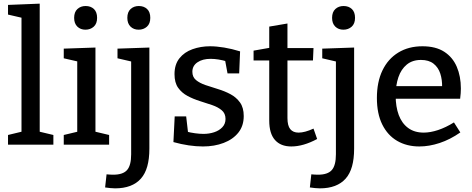

<svg xmlns="http://www.w3.org/2000/svg" viewBox="-20 -794 2593 1054"><path d="M198 -61 189 -73 273 -53V0H24V-53L107 -73L98 -61V-704L106 -695L24 -714V-767L198 -774Z M504 -61 495 -73 579 -53V0H330V-53L414 -73L404 -61V-464L413 -455L330 -474V-527L504 -533ZM449 -631Q422 -631 404.5 -648Q387 -665 387 -696Q387 -728 405 -744.5Q423 -761 450 -761Q478 -761 495.5 -744.5Q513 -728 513 -696Q513 -664 494.5 -647.5Q476 -631 449 -631Z M612 240Q599 240 585.5 238.5Q572 237 557 235L565 163Q575 164 584.5 164.5Q594 165 602 165Q655 165 677.5 139.5Q700 114 700 53V-468L711 -454L625 -474V-527L800 -533V22Q800 78 788.5 119Q777 160 753.5 186.5Q730 213 694.5 226.5Q659 240 612 240ZM741 -631Q714 -631 696.5 -648Q679 -665 679 -696Q679 -728 697 -744.5Q715 -761 742 -761Q770 -761 787.5 -744.5Q805 -728 805 -696Q805 -664 786.5 -647.5Q768 -631 741 -631Z M1036 -400Q1036 -371 1056 -354.5Q1076 -338 1108 -327Q1140 -316 1176.5 -305Q1213 -294 1245 -277Q1277 -260 1297.5 -231.5Q1318 -203 1318 -157Q1318 -103 1288.5 -66Q1259 -29 1208 -9.5Q1157 10 1094 10Q1057 10 1016 4Q975 -2 932 -14L939 -155H1002L1013 -60L1003 -72Q1025 -66 1050.5 -62.5Q1076 -59 1097 -59Q1128 -59 1155.5 -68Q1183 -77 1200.5 -95.5Q1218 -114 1218 -141Q1218 -171 1197.5 -188.5Q1177 -206 1145 -217Q1113 -228 1077.5 -239Q1042 -250 1010 -267Q978 -284 958 -312Q938 -340 938 -387Q938 -440 965 -474Q992 -508 1037 -524Q1082 -540 1133 -540Q1168 -540 1210.5 -533Q1253 -526 1298 -512L1293 -391H1229L1214 -472L1228 -456Q1178 -471 1136 -471Q1092 -471 1064 -452Q1036 -433 1036 -400Z M1579 10Q1521 10 1489.5 -25.5Q1458 -61 1458 -132V-476L1472 -462H1372V-516L1474 -534L1458 -515V-648L1558 -665V-515L1546 -530H1701L1698 -462H1546L1558 -476V-146Q1558 -104 1573.5 -85Q1589 -66 1619 -66Q1636 -66 1656.5 -71.5Q1677 -77 1701 -88L1721 -31Q1645 10 1579 10Z M1736 240Q1723 240 1709.5 238.5Q1696 237 1681 235L1689 163Q1699 164 1708.5 164.5Q1718 165 1726 165Q1779 165 1801.5 139.5Q1824 114 1824 53V-468L1835 -454L1749 -474V-527L1924 -533V22Q1924 78 1912.5 119Q1901 160 1877.5 186.5Q1854 213 1818.5 226.5Q1783 240 1736 240ZM1865 -631Q1838 -631 1820.5 -648Q1803 -665 1803 -696Q1803 -728 1821 -744.5Q1839 -761 1866 -761Q1894 -761 1911.5 -744.5Q1929 -728 1929 -696Q1929 -664 1910.5 -647.5Q1892 -631 1865 -631Z M2282 10Q2213 10 2160.5 -20.5Q2108 -51 2078.5 -110.5Q2049 -170 2049 -256Q2049 -344 2079.5 -407.5Q2110 -471 2166.5 -505.5Q2223 -540 2299 -540Q2372 -540 2418.5 -510Q2465 -480 2487.5 -427.5Q2510 -375 2510 -308Q2510 -295 2509 -282Q2508 -269 2506 -252H2127V-321H2416L2407 -315Q2408 -356 2397 -390Q2386 -424 2360 -444.5Q2334 -465 2291 -465Q2244 -465 2213 -439.5Q2182 -414 2167 -370Q2152 -326 2152 -269Q2152 -208 2169 -162.5Q2186 -117 2220.5 -91.5Q2255 -66 2306 -66Q2342 -66 2384.5 -80Q2427 -94 2472 -122L2507 -67Q2451 -28 2393.5 -9Q2336 10 2282 10Z"/></svg>

Font: Bitter Thin Medium
Style: Regular
Weight: 500
Version: Version 3.021